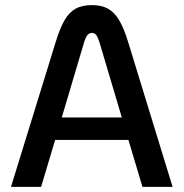

<svg xmlns="http://www.w3.org/2000/svg" viewBox="-20 -732 720 752"><path d="M483 -184H196L141 0H23L198 -567Q215 -623 233.5 -654Q252 -685 277 -698.5Q302 -712 340 -712Q377 -712 402 -698.5Q427 -685 446 -654Q465 -623 482 -567L656 0H538ZM457 -272 370 -565Q364 -585 357.5 -594Q351 -603 340 -603Q329 -603 322 -594Q315 -585 309 -565L222 -272Z"/></svg>

Font: KoHo SemiBold
Style: Regular
Weight: 600
Designer: Cadson Demak & Katatrad Team
Foundry: Cadson Demak Co.,Ltd.
Version: Version 1.000; ttfautohint (v1.6)